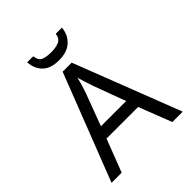

<svg xmlns="http://www.w3.org/2000/svg" viewBox="-141 -521 594 594"><g transform="rotate(-45 156.0 -224.0)"><path d="M266.1 0 224.1 -107.9H85.9L44.4 0H0L136.2 -350.1H175.8L311.5 0ZM171.9 -252.4Q169.9 -258.3 163.8 -276.9Q157.7 -295.4 155.3 -304.7Q151.9 -289.6 147.5 -275.1Q143.1 -260.7 140.1 -252.4L100.6 -147H210.9ZM231 -448.2Q228.5 -418.9 208.7 -400.9Q189 -382.8 153.8 -382.8Q117.7 -382.8 99.4 -400.6Q81.1 -418.5 79.1 -448.2H105.5Q107.9 -428.2 120.1 -422.9Q132.3 -417.5 154.8 -417.5Q173.8 -417.5 187.7 -423.3Q201.7 -429.2 204.1 -448.2Z"/></g></svg>

Font: NotoSansOldHungarianUI
Style: Regular
Weight: 400
Designer: Monotype Design Team
Foundry: Monotype Imaging Inc.
Version: Version 1001.000; ttfautohint (v1.8.4.7-5d5b)